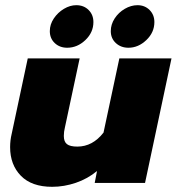

<svg xmlns="http://www.w3.org/2000/svg" viewBox="-20 -705 681 740"><path d="M172 -585Q172 -611 187.5 -634Q203 -657 226.5 -671Q250 -685 274 -685Q303 -685 321.5 -666.5Q340 -648 340 -620Q340 -580 309 -550.5Q278 -521 239 -521Q210 -521 191 -539Q172 -557 172 -585ZM407 -585Q407 -611 422 -634Q437 -657 461 -671Q485 -685 510 -685Q538 -685 556.5 -666.5Q575 -648 575 -620Q575 -580 544 -550.5Q513 -521 475 -521Q446 -521 426.5 -539Q407 -557 407 -585ZM19 -138Q19 -164 25 -189L87 -480H287L230 -213Q226 -197 226 -181Q226 -159 238 -149.5Q250 -140 278 -140Q337 -140 379 -194L440 -480H641L539 0H345L354 -46Q318 -16 272.5 -0.5Q227 15 181 15Q102 15 60.5 -27.5Q19 -70 19 -138Z"/></svg>

Font: Prompt ExtraBold
Style: Italic
Weight: 800
Italic angle: -12°
Designer: Katatrad Team
Foundry: CadsonDemak
Version: Version 1.001